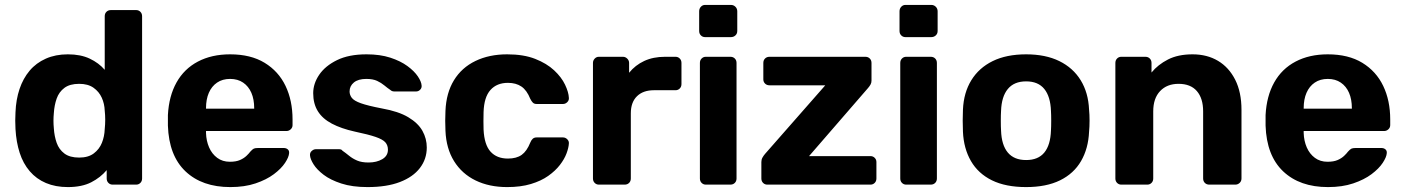

<svg xmlns="http://www.w3.org/2000/svg" viewBox="-20 -751 5712 781"><path d="M256 10Q206 10 167 -6.5Q128 -23 101 -54.5Q74 -86 60 -129.5Q46 -173 43 -226Q42 -245 42 -260.5Q42 -276 43 -294Q45 -346 59.5 -389Q74 -432 100.5 -463.5Q127 -495 166.5 -512.5Q206 -530 256 -530Q308 -530 345 -512.5Q382 -495 406 -467V-685Q406 -696 413 -703Q420 -710 431 -710H534Q544 -710 551 -703Q558 -696 558 -685V-25Q558 -14 551 -7Q544 0 534 0H438Q428 0 421 -7Q414 -14 414 -25V-59Q389 -29 351 -9.5Q313 10 256 10ZM302 -110Q339 -110 361.5 -127Q384 -144 394.5 -170Q405 -196 406 -226Q408 -245 408 -264Q408 -283 406 -301Q405 -329 394 -353.5Q383 -378 360.5 -394Q338 -410 302 -410Q264 -410 242 -393.5Q220 -377 210.5 -350Q201 -323 199 -291Q196 -260 199 -229Q201 -197 210.5 -170Q220 -143 242 -126.5Q264 -110 302 -110Z M917 10Q802 10 734.5 -54Q667 -118 663 -240Q663 -248 663 -261.5Q663 -275 663 -283Q667 -360 698 -415.5Q729 -471 785 -500.5Q841 -530 916 -530Q1000 -530 1056.5 -495.5Q1113 -461 1141.5 -401.5Q1170 -342 1170 -265V-242Q1170 -232 1162.5 -225Q1155 -218 1145 -218H818Q818 -217 818 -214.5Q818 -212 818 -210Q819 -178 830.5 -151.5Q842 -125 863.5 -109Q885 -93 915 -93Q940 -93 956 -100Q972 -107 982.5 -117Q993 -127 998 -134Q1007 -144 1012.5 -146.5Q1018 -149 1030 -149H1134Q1144 -149 1150.5 -143.5Q1157 -138 1156 -128Q1155 -112 1139.5 -88.5Q1124 -65 1094 -42.5Q1064 -20 1019.5 -5Q975 10 917 10ZM818 -309H1014V-311Q1014 -347 1002.5 -373.5Q991 -400 969 -415Q947 -430 916 -430Q885 -430 863 -415Q841 -400 829.5 -373.5Q818 -347 818 -311Z M1475 10Q1413 10 1368.5 -4.5Q1324 -19 1296.5 -40Q1269 -61 1255.5 -82.5Q1242 -104 1241 -119Q1240 -130 1248 -137Q1256 -144 1264 -144H1361Q1364 -144 1367 -143Q1370 -142 1373 -138Q1386 -129 1400 -117.5Q1414 -106 1432.5 -98Q1451 -90 1479 -90Q1512 -90 1535 -103.5Q1558 -117 1558 -142Q1558 -160 1547.5 -172Q1537 -184 1508 -194Q1479 -204 1422 -216Q1368 -228 1330 -248Q1292 -268 1273 -298.5Q1254 -329 1254 -372Q1254 -411 1278.5 -447Q1303 -483 1351 -506.5Q1399 -530 1471 -530Q1526 -530 1567.5 -516.5Q1609 -503 1637 -482.5Q1665 -462 1679.5 -440.5Q1694 -419 1695 -403Q1696 -393 1689 -386Q1682 -379 1673 -379H1584Q1579 -379 1575 -380.5Q1571 -382 1568 -385Q1556 -393 1543.5 -403.5Q1531 -414 1514 -422Q1497 -430 1470 -430Q1437 -430 1419.5 -415.5Q1402 -401 1402 -379Q1402 -365 1411 -353Q1420 -341 1448 -331Q1476 -321 1533 -310Q1601 -298 1641 -274Q1681 -250 1698.5 -218.5Q1716 -187 1716 -151Q1716 -104 1688 -67.5Q1660 -31 1606.5 -10.5Q1553 10 1475 10Z M2043 10Q1970 10 1914.5 -17Q1859 -44 1827 -95.5Q1795 -147 1792 -219Q1791 -235 1791 -259.5Q1791 -284 1792 -300Q1795 -373 1826.5 -424.5Q1858 -476 1914 -503Q1970 -530 2043 -530Q2110 -530 2157 -511.5Q2204 -493 2234 -465Q2264 -437 2278.5 -406.5Q2293 -376 2294 -353Q2295 -343 2287.5 -335.5Q2280 -328 2270 -328H2163Q2153 -328 2147.5 -333.5Q2142 -339 2137 -349Q2123 -384 2101 -399Q2079 -414 2046 -414Q2001 -414 1975 -385Q1949 -356 1947 -295Q1946 -256 1947 -224Q1950 -162 1975.5 -134Q2001 -106 2046 -106Q2081 -106 2102 -121Q2123 -136 2137 -171Q2141 -181 2147 -186.5Q2153 -192 2163 -192H2270Q2280 -192 2287.5 -184.5Q2295 -177 2294 -167Q2293 -150 2284.5 -127Q2276 -104 2257.5 -80Q2239 -56 2210 -35.5Q2181 -15 2139.5 -2.5Q2098 10 2043 10Z M2416 0Q2406 0 2399 -7Q2392 -14 2392 -25V-495Q2392 -505 2399 -512.5Q2406 -520 2416 -520H2514Q2524 -520 2531.5 -512.5Q2539 -505 2539 -495V-455Q2564 -486 2600.5 -503Q2637 -520 2685 -520H2728Q2738 -520 2745 -513Q2752 -506 2752 -495V-409Q2752 -398 2745 -391Q2738 -384 2728 -384H2640Q2596 -384 2571 -359.5Q2546 -335 2546 -290V-25Q2546 -14 2539 -7Q2532 0 2521 0Z M2851 0Q2841 0 2834 -7Q2827 -14 2827 -25V-495Q2827 -506 2834 -513Q2841 -520 2851 -520H2951Q2962 -520 2969 -513Q2976 -506 2976 -495V-25Q2976 -14 2969 -7Q2962 0 2951 0ZM2848 -600Q2838 -600 2831 -607Q2824 -614 2824 -625V-705Q2824 -716 2831 -723.5Q2838 -731 2848 -731H2953Q2964 -731 2971.5 -723.5Q2979 -716 2979 -705V-625Q2979 -614 2971.5 -607Q2964 -600 2953 -600Z M3101 0Q3091 0 3084 -7Q3077 -14 3077 -25V-92Q3077 -102 3081.5 -110Q3086 -118 3092 -125L3337 -404H3110Q3099 -404 3092 -411Q3085 -418 3085 -428V-495Q3085 -506 3092 -513Q3099 -520 3110 -520H3500Q3511 -520 3518 -513Q3525 -506 3525 -495V-423Q3525 -414 3521 -407Q3517 -400 3511 -393L3271 -116H3521Q3531 -116 3538 -109Q3545 -102 3545 -92V-25Q3545 -14 3538 -7Q3531 0 3521 0Z M3666 0Q3656 0 3649 -7Q3642 -14 3642 -25V-495Q3642 -506 3649 -513Q3656 -520 3666 -520H3766Q3777 -520 3784 -513Q3791 -506 3791 -495V-25Q3791 -14 3784 -7Q3777 0 3766 0ZM3663 -600Q3653 -600 3646 -607Q3639 -614 3639 -625V-705Q3639 -716 3646 -723.5Q3653 -731 3663 -731H3768Q3779 -731 3786.5 -723.5Q3794 -716 3794 -705V-625Q3794 -614 3786.5 -607Q3779 -600 3768 -600Z M4154 10Q4071 10 4015 -17.5Q3959 -45 3929.5 -96Q3900 -147 3897 -215Q3896 -235 3896 -260.5Q3896 -286 3897 -305Q3900 -374 3931 -424.5Q3962 -475 4018 -502.5Q4074 -530 4154 -530Q4233 -530 4289 -502.5Q4345 -475 4376 -424.5Q4407 -374 4410 -305Q4412 -286 4412 -260.5Q4412 -235 4410 -215Q4407 -147 4377.5 -96Q4348 -45 4292 -17.5Q4236 10 4154 10ZM4154 -100Q4203 -100 4228 -130.5Q4253 -161 4255 -220Q4256 -235 4256 -260Q4256 -285 4255 -300Q4253 -358 4228 -389Q4203 -420 4154 -420Q4105 -420 4079.5 -389Q4054 -358 4052 -300Q4051 -285 4051 -260Q4051 -235 4052 -220Q4054 -161 4079.5 -130.5Q4105 -100 4154 -100Z M4541 0Q4531 0 4524 -7Q4517 -14 4517 -25V-495Q4517 -506 4524 -513Q4531 -520 4541 -520H4639Q4650 -520 4657 -513Q4664 -506 4664 -495V-456Q4690 -488 4731 -509Q4772 -530 4831 -530Q4890 -530 4934.5 -503.5Q4979 -477 5004.5 -426.5Q5030 -376 5030 -304V-25Q5030 -14 5022.5 -7Q5015 0 5005 0H4899Q4888 0 4881 -7Q4874 -14 4874 -25V-298Q4874 -351 4848.5 -380.5Q4823 -410 4774 -410Q4727 -410 4699 -380.5Q4671 -351 4671 -298V-25Q4671 -14 4664 -7Q4657 0 4647 0Z M5382 10Q5267 10 5199.5 -54Q5132 -118 5128 -240Q5128 -248 5128 -261.5Q5128 -275 5128 -283Q5132 -360 5163 -415.5Q5194 -471 5250 -500.5Q5306 -530 5381 -530Q5465 -530 5521.5 -495.5Q5578 -461 5606.5 -401.5Q5635 -342 5635 -265V-242Q5635 -232 5627.5 -225Q5620 -218 5610 -218H5283Q5283 -217 5283 -214.5Q5283 -212 5283 -210Q5284 -178 5295.5 -151.5Q5307 -125 5328.5 -109Q5350 -93 5380 -93Q5405 -93 5421 -100Q5437 -107 5447.5 -117Q5458 -127 5463 -134Q5472 -144 5477.5 -146.5Q5483 -149 5495 -149H5599Q5609 -149 5615.5 -143.5Q5622 -138 5621 -128Q5620 -112 5604.5 -88.5Q5589 -65 5559 -42.5Q5529 -20 5484.5 -5Q5440 10 5382 10ZM5283 -309H5479V-311Q5479 -347 5467.5 -373.5Q5456 -400 5434 -415Q5412 -430 5381 -430Q5350 -430 5328 -415Q5306 -400 5294.5 -373.5Q5283 -347 5283 -311Z"/></svg>

Font: Rubik Light SemiBold
Style: Regular
Weight: 600
Version: Version 2.300;gftools[0.9.30]